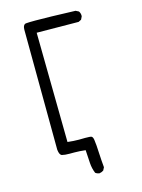

<svg xmlns="http://www.w3.org/2000/svg" viewBox="-129 -832 759 1026"><g transform="rotate(-15 250.0 -319.5)"><path d="M163.1 -22.9H189Q217.8 -22.9 251 -19L255.4 53.2Q257.3 83.5 268.6 110.8Q274.9 115.2 280.5 117.2Q286.1 119.1 290 119.6Q302.7 117.7 313.5 110.4L321.8 94.2Q317.9 52.2 316.4 19.5Q314 -35.2 310.1 -60.1Q307.6 -76.2 300.3 -80.1Q294.9 -83 265.1 -83L231 -82.5Q202.1 -82.5 168.5 -86.4L160.6 -692.9L392.1 -690.9L407.7 -698.7L415.5 -714.8Q416 -716.8 416 -718.8Q416 -733.4 408.2 -744.1L391.6 -752.4Q241.2 -757.8 171.9 -757.8Q133.3 -757.8 119.1 -756.3L114.3 -755.4Q101.1 -750 101.1 -725.1L105 -60.1Q108.4 -30.3 122.1 -26.9Q136.7 -22.9 163.1 -22.9Z"/></g></svg>

Font: Bakudai
Style: ExtraLight
Weight: 200
Version: Version 1.48